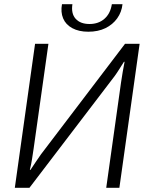

<svg xmlns="http://www.w3.org/2000/svg" viewBox="-20 -900 726 920"><path d="M649 -690 552 0H489L560 -505Q564 -531 568 -555.5Q572 -580 577 -604H574Q563 -587 551.5 -568.5Q540 -550 529 -535L121 0H51L148 -690H212L141 -187Q137 -162 133.5 -138Q130 -114 123 -86H126Q139 -106 152 -125Q165 -144 176 -160L579 -690ZM516 -880H567Q563 -842 541.5 -812Q520 -782 485 -765Q450 -748 403 -748Q358 -748 326.5 -765Q295 -782 282.5 -812Q270 -842 277 -880H327Q320 -835 342.5 -810Q365 -785 409 -785Q452 -785 480.5 -810Q509 -835 516 -880Z"/></svg>

Font: Exo 2 Light
Style: Italic
Weight: 300
Italic angle: -8°
Designer: Natanael Gama
Foundry: Natanael Gama
Version: Version 2.010